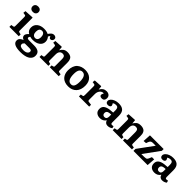

<svg xmlns="http://www.w3.org/2000/svg" viewBox="352 -2451 4344 4344"><g transform="rotate(45 2523.5 -279.0)"><path d="M73.2 -700.2Q73.2 -739.3 98.9 -763.2Q124.5 -787.1 168 -787.1Q213.4 -787.1 238.8 -763.7Q264.2 -740.2 264.2 -700.2Q264.2 -661.1 237.5 -637Q210.9 -612.8 168 -612.8Q125 -612.8 99.1 -636.5Q73.2 -660.2 73.2 -700.2ZM32.2 0V-60.1L84 -68.8Q102.5 -71.8 108.2 -80.8Q113.8 -89.8 113.8 -113.8V-381.8Q113.8 -417 107.9 -427.5Q102.1 -438 78.1 -440.9L30.8 -448.2L38.1 -508.8L245.1 -521L256.8 -516.1V-113.8Q256.8 -89.8 262 -82Q267.1 -74.2 285.2 -69.8L333 -59.1V0Z M608.4 229Q364.7 229 364.7 103Q364.7 80.1 372.3 61.5Q379.9 43 394.8 28.8Q409.7 14.6 426.8 4.2Q443.8 -6.3 467.8 -17.1V-19Q433.1 -30.3 417.2 -52Q401.4 -73.7 401.4 -99.1Q401.4 -145 462.4 -199.2V-202.1Q386.7 -243.2 386.7 -335Q386.7 -424.3 452.4 -475.6Q518.1 -526.9 620.6 -526.9Q703.6 -526.9 757.3 -498Q769.5 -517.1 779.3 -529.5Q789.1 -542 804.2 -557.1Q819.3 -572.3 837.9 -580.1Q856.4 -587.9 877.4 -587.9Q908.2 -587.9 929.9 -571.3Q951.7 -554.7 951.7 -524.9Q951.7 -497.6 933.3 -476.8Q915 -456.1 889.6 -456.1Q870.6 -456.1 861.3 -463.6Q852.1 -471.2 843.8 -488.8L834.5 -508.8Q814.5 -484.4 803.7 -461.9Q850.6 -407.2 850.6 -342.8Q850.6 -262.7 786.6 -212.9Q722.7 -163.1 610.4 -163.1Q567.4 -163.1 526.4 -175.8Q503.4 -152.8 503.4 -134.8Q503.4 -124.5 507.1 -117.4Q510.7 -110.4 516.4 -106.7Q522 -103 533 -101.1Q543.9 -99.1 553.5 -98.6Q563 -98.1 579.6 -98.1H719.7Q765.1 -98.1 799.1 -91.3Q833 -84.5 859.6 -68.6Q886.2 -52.7 899.9 -24.4Q913.6 3.9 913.6 44.9Q913.6 73.2 904.5 98.4Q895.5 123.5 873.5 147.9Q851.6 172.4 817.6 189.9Q783.7 207.5 730 218.3Q676.3 229 608.4 229ZM623.5 -231.9Q660.2 -231.9 682.4 -260.3Q704.6 -288.6 704.6 -338.9Q704.6 -397 681.4 -428.5Q658.2 -460 619.6 -460Q532.7 -460 532.7 -345.2Q532.7 -292.5 556.4 -262.2Q580.1 -231.9 623.5 -231.9ZM624.5 150.9Q693.4 150.9 727.5 125.7Q761.7 100.6 761.7 65.9Q761.7 39.6 744.9 29.3Q728 19 687.5 19H542.5Q523.4 34.7 514.4 48.8Q505.4 63 505.4 82Q505.4 150.9 624.5 150.9Z M995.6 0V-60.1L1043.5 -68.8Q1052.7 -70.8 1058.3 -74.2Q1064 -77.6 1066.2 -85Q1068.4 -92.3 1068.8 -98.1Q1069.3 -104 1069.3 -117.2V-378.9Q1069.3 -414.1 1063.7 -425.8Q1058.1 -437.5 1035.6 -440.9L986.3 -448.2L993.7 -508.8L1182.6 -520L1194.3 -513.2L1201.7 -423.8H1204.6Q1216.8 -445.3 1228.3 -460.2Q1239.7 -475.1 1259.3 -492.2Q1278.8 -509.3 1306.9 -518.1Q1335 -526.9 1370.6 -526.9Q1409.7 -526.9 1439 -517.6Q1468.3 -508.3 1486.1 -493.2Q1503.9 -478 1514.6 -455.3Q1525.4 -432.6 1529.3 -409.2Q1533.2 -385.7 1533.2 -356V-108.9Q1533.2 -87.9 1538.8 -79.6Q1544.4 -71.3 1564.5 -67.9L1611.3 -60.1V0H1324.2V-59.1L1360.4 -66.9Q1379.4 -70.3 1385 -78.9Q1390.6 -87.4 1390.6 -108.9V-309.1Q1390.6 -332.5 1389.2 -348.6Q1387.7 -364.7 1383.3 -380.1Q1378.9 -395.5 1370.8 -404.5Q1362.8 -413.6 1348.9 -419.2Q1335 -424.8 1315.4 -424.8Q1266.1 -424.8 1239.3 -392.8Q1212.4 -360.8 1212.4 -294.9V-112.8Q1212.4 -90.8 1217 -82Q1221.7 -73.2 1237.3 -69.8L1279.3 -59.1V0Z M1922.4 14.2Q1857.9 14.2 1807.9 -5.4Q1757.8 -24.9 1726.8 -59.6Q1695.8 -94.2 1679.7 -140.4Q1663.6 -186.5 1663.6 -241.2Q1663.6 -314.9 1684.8 -371.1Q1706.1 -427.2 1744.1 -460.7Q1782.2 -494.1 1830.6 -510.5Q1878.9 -526.9 1936.5 -526.9Q2051.8 -526.9 2120.6 -461.2Q2189.5 -395.5 2189.5 -272Q2189.5 -136.7 2117.7 -61.3Q2045.9 14.2 1922.4 14.2ZM1936.5 -64.9Q1988.8 -64.9 2013.2 -110.1Q2037.6 -155.3 2037.6 -248Q2037.6 -451.2 1920.4 -451.2Q1814.5 -451.2 1814.5 -276.9Q1814.5 -171.4 1844.2 -118.2Q1874 -64.9 1936.5 -64.9Z M2257.3 0V-60.1L2305.2 -68.8Q2322.3 -72.3 2326.7 -82.5Q2331.1 -92.8 2331.1 -117.2V-378.9Q2331.1 -414.1 2325.4 -425.8Q2319.8 -437.5 2297.4 -440.9L2248 -448.2L2255.4 -508.8L2443.4 -520L2455.1 -513.2L2461.9 -428.2H2465.3Q2518.1 -526.9 2617.2 -526.9Q2669.4 -526.9 2703.4 -499.3Q2737.3 -471.7 2737.3 -418.9Q2737.3 -377.9 2716.3 -354.5Q2695.3 -331.1 2655.3 -331.1Q2622.6 -331.1 2603.8 -345Q2585 -358.9 2585 -380.9Q2585 -401.9 2607.9 -443.8Q2553.7 -453.1 2513.9 -408.2Q2474.1 -363.3 2474.1 -293V-115.2Q2474.1 -91.8 2478.3 -83.3Q2482.4 -74.7 2499 -71.8L2585 -59.1V0Z M2937 14.2Q2870.1 14.2 2826.7 -21.7Q2783.2 -57.6 2783.2 -127.9Q2783.2 -195.8 2829.3 -231.7Q2875.5 -267.6 2961.9 -279.8Q3020.5 -287.1 3064 -289.1V-365.2Q3064 -413.6 3046.1 -435.8Q3028.3 -458 2990.2 -458Q2942.9 -458 2907.2 -434.1Q2932.1 -390.6 2932.1 -377Q2932.1 -356 2914.3 -339.6Q2896.5 -323.2 2856 -323.2Q2822.8 -323.2 2805.4 -340.8Q2788.1 -358.4 2788.1 -387.2Q2788.1 -423.8 2818.4 -456.3Q2848.6 -488.8 2899.2 -507.8Q2949.7 -526.9 3006.8 -526.9Q3053.7 -526.9 3088.6 -517.6Q3123.5 -508.3 3151.1 -486.6Q3178.7 -464.8 3192.9 -425.5Q3207 -386.2 3207 -330.1V-115.2Q3207 -83 3223.4 -74Q3239.7 -64.9 3287.1 -77.1L3301.3 -26.9Q3252.4 14.2 3184.1 14.2Q3147.5 14.2 3121.6 -5.6Q3095.7 -25.4 3085.9 -64Q3035.6 14.2 2937 14.2ZM2994.1 -76.2Q3064 -76.2 3064 -158.2V-225.1Q3027.3 -225.1 2993.2 -217.8Q2930.2 -204.1 2930.2 -144Q2930.2 -110.8 2947.3 -93.5Q2964.4 -76.2 2994.1 -76.2Z M3337.9 0V-60.1L3385.7 -68.8Q3395 -70.8 3400.6 -74.2Q3406.2 -77.6 3408.4 -85Q3410.6 -92.3 3411.1 -98.1Q3411.6 -104 3411.6 -117.2V-378.9Q3411.6 -414.1 3406 -425.8Q3400.4 -437.5 3377.9 -440.9L3328.6 -448.2L3335.9 -508.8L3524.9 -520L3536.6 -513.2L3543.9 -423.8H3546.9Q3559.1 -445.3 3570.6 -460.2Q3582 -475.1 3601.6 -492.2Q3621.1 -509.3 3649.2 -518.1Q3677.2 -526.9 3712.9 -526.9Q3752 -526.9 3781.2 -517.6Q3810.5 -508.3 3828.4 -493.2Q3846.2 -478 3856.9 -455.3Q3867.7 -432.6 3871.6 -409.2Q3875.5 -385.7 3875.5 -356V-108.9Q3875.5 -87.9 3881.1 -79.6Q3886.7 -71.3 3906.7 -67.9L3953.6 -60.1V0H3666.5V-59.1L3702.6 -66.9Q3721.7 -70.3 3727.3 -78.9Q3732.9 -87.4 3732.9 -108.9V-309.1Q3732.9 -332.5 3731.4 -348.6Q3730 -364.7 3725.6 -380.1Q3721.2 -395.5 3713.1 -404.5Q3705.1 -413.6 3691.2 -419.2Q3677.2 -424.8 3657.7 -424.8Q3608.4 -424.8 3581.5 -392.8Q3554.7 -360.8 3554.7 -294.9V-112.8Q3554.7 -90.8 3559.3 -82Q3564 -73.2 3579.6 -69.8L3621.6 -59.1V0Z M4001.5 0V-64.9L4274.9 -439H4195.8Q4176.3 -439 4162.8 -437.3Q4149.4 -435.5 4138.2 -429.7Q4127 -423.8 4119.9 -417Q4112.8 -410.2 4105.2 -395.5Q4097.7 -380.9 4092.3 -366.5Q4086.9 -352.1 4078.6 -326.2L4004.9 -320.8L4016.6 -513.2H4454.6V-456.1L4177.7 -76.2H4267.6Q4328.6 -76.2 4346.7 -93.5Q4364.7 -110.8 4393.1 -187Q4395.5 -192.9 4396.5 -195.8H4468.8L4454.6 0Z M4680.2 14.2Q4613.3 14.2 4569.8 -21.7Q4526.4 -57.6 4526.4 -127.9Q4526.4 -195.8 4572.5 -231.7Q4618.7 -267.6 4705.1 -279.8Q4763.7 -287.1 4807.1 -289.1V-365.2Q4807.1 -413.6 4789.3 -435.8Q4771.5 -458 4733.4 -458Q4686 -458 4650.4 -434.1Q4675.3 -390.6 4675.3 -377Q4675.3 -356 4657.5 -339.6Q4639.6 -323.2 4599.1 -323.2Q4565.9 -323.2 4548.6 -340.8Q4531.2 -358.4 4531.2 -387.2Q4531.2 -423.8 4561.5 -456.3Q4591.8 -488.8 4642.3 -507.8Q4692.9 -526.9 4750 -526.9Q4796.9 -526.9 4831.8 -517.6Q4866.7 -508.3 4894.3 -486.6Q4921.9 -464.8 4936 -425.5Q4950.2 -386.2 4950.2 -330.1V-115.2Q4950.2 -83 4966.6 -74Q4982.9 -64.9 5030.3 -77.1L5044.4 -26.9Q4995.6 14.2 4927.2 14.2Q4890.6 14.2 4864.7 -5.6Q4838.9 -25.4 4829.1 -64Q4778.8 14.2 4680.2 14.2ZM4737.3 -76.2Q4807.1 -76.2 4807.1 -158.2V-225.1Q4770.5 -225.1 4736.3 -217.8Q4673.3 -204.1 4673.3 -144Q4673.3 -110.8 4690.4 -93.5Q4707.5 -76.2 4737.3 -76.2Z"/></g></svg>

Font: Literata Book
Style: Bold
Weight: 700
Designer: Latin by Veronika Burian and Jose Scaglione. Greek by Irene Vlachou. Cyrillic by Vera Evstafieva
Foundry: TypeTogether
Version: Version 2.003;PS 002.003;hotconv 1.0.88;makeotf.lib2.5.64775